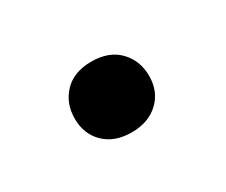

<svg xmlns="http://www.w3.org/2000/svg" viewBox="-41 -504 364 309"><g transform="rotate(-30 141.0 -349.5)"><path d="M69.3 -348.6Q69.3 -377 87.4 -396Q105.5 -415 138.2 -415Q170.9 -415 189.2 -396Q207.5 -377 207.5 -348.6Q207.5 -319.8 188.5 -301.8Q169.4 -283.7 138.2 -283.7Q106.4 -283.7 87.9 -301.8Q69.3 -319.8 69.3 -348.6Z"/></g></svg>

Font: Roboto Medium
Style: Regular
Weight: 500
Designer: Google
Version: Version 2.134; 2016; ttfautohint (v1.6)